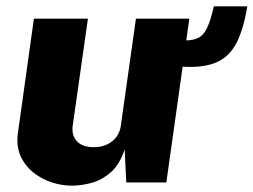

<svg xmlns="http://www.w3.org/2000/svg" viewBox="-20 -576 800 606"><path d="M207 10Q174 10 141.5 -1Q109 -12 83.2 -33.2Q57.5 -54.5 44.2 -85.2Q31 -116 36.5 -156L87 -517H257.5L209.5 -179Q205.5 -150 222.2 -130.8Q239 -111.5 276 -111.5Q311 -111.5 334.2 -130.2Q357.5 -149 361.5 -180L409 -517H577.5L568 -448.5Q591 -449 606.5 -456.8Q622 -464.5 633.2 -487.2Q644.5 -510 655 -556H760.5Q749 -485.5 727.2 -442Q705.5 -398.5 664.8 -380Q624 -361.5 556.5 -365.5L505 0H378.5L373.5 -104.5Q357.5 -56 328.5 -31.2Q299.5 -6.5 267 1.8Q234.5 10 207 10Z"/></svg>

Font: Public Sans Thin ExtraBold
Style: Italic
Weight: 800
Italic angle: -8°
Version: Version 2.001